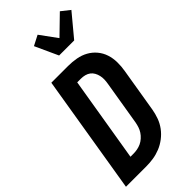

<svg xmlns="http://www.w3.org/2000/svg" viewBox="-306 -1055 1117 1117"><g transform="rotate(-45 252.5 -497.0)"><path d="M169 0H2L123 -735H261Q295 -735 328 -729Q361 -723 389 -707.5Q417 -692 437.5 -667.5Q458 -643 468 -612.5Q478 -582 478.5 -548Q479 -514 473 -480L428 -208Q423 -179 412.5 -150Q402 -121 383.5 -96Q365 -71 339.5 -51.5Q314 -32 285.5 -20.5Q257 -9 227.5 -4.5Q198 0 169 0ZM144 -105H169Q184 -105 200.5 -108Q217 -111 232 -118Q247 -125 260.5 -137Q274 -149 283.5 -163.5Q293 -178 298 -193.5Q303 -209 306 -225L351 -497Q354 -514 354.5 -530Q355 -546 351.5 -561.5Q348 -577 340.5 -590.5Q333 -604 321 -613Q309 -622 293.5 -626Q278 -630 262 -630H231ZM267 -815 202 -957 264 -989 340 -885 452 -994 505 -952 391 -815Z"/></g></svg>

Font: Iosevka Term Curly Extrabold
Style: Italic
Weight: 800
Italic angle: -9°
Designer: Belleve Invis
Foundry: Belleve Invis
Version: Version 32.3.0